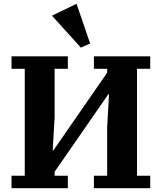

<svg xmlns="http://www.w3.org/2000/svg" viewBox="-20 -996 856 1016"><path d="M41 -66H111V-632H41V-698H339V-632H269V-376L259 -201H263L547 -611V-632H477V-698H775V-632H705V-66H775V0H477V-66H547V-322L557 -497H553L269 -87V-66H339V0H41ZM255 -913 385 -976 457 -766 408 -744Z"/></svg>

Font: IBM Plex Serif
Style: Bold
Weight: 700
Designer: Mike Abbink, Paul van der Laan, Pieter van Rosmalen
Foundry: Bold Monday
Version: Version 2.008